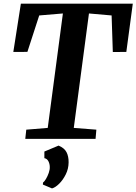

<svg xmlns="http://www.w3.org/2000/svg" viewBox="-20 -763 750 1055"><path d="M118.9 0 124.4 -50.5 242.3 -60.2 325.6 -689 195.5 -678.1 130.5 -477.9 53.2 -477.6 94.7 -743H709.7L674.1 -477.6L599.9 -477.3L593.3 -678.1L468.8 -689L385.4 -60.2L509.5 -50.5L505.1 0ZM215.6 251.2 216.3 240.4Q223.9 234.9 232.7 220.1Q241.5 205.3 247.9 187.1Q254.3 168.8 253.5 153.3Q253.1 136.8 245.8 122.7Q238.4 108.7 223.8 106V69.7L301.9 37Q333.4 50.1 345.4 73Q357.4 96 357 129.3Q356.7 164.5 341.3 195.4Q325.9 226.2 304.9 246.8Q283.9 267.4 265.8 272.3Z"/></svg>

Font: Merriweather Light
Style: Italic
Weight: 300
Italic angle: -7.8°
Designer: Eben Sorkin
Foundry: Eben Sorkin
Version: Version 2.101